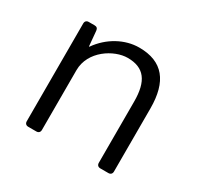

<svg xmlns="http://www.w3.org/2000/svg" viewBox="-110 -599 749 728"><g transform="rotate(30 265.0 -235.5)"><path d="M306.6 -470.7C244.1 -470.7 180.7 -436.5 140.6 -378.9H138.7L132.8 -444.3C131.8 -454.1 127 -459 117.2 -459H91.8C82 -459 76.2 -453.1 76.2 -443.4V-15.6C76.2 -5.9 82 0 91.8 0H127C136.7 0 142.6 -5.9 142.6 -15.6V-277.3C142.6 -361.3 228.5 -415 288.1 -415C360.4 -415 391.6 -373 391.6 -283.2V-15.6C391.6 -5.9 397.5 0 407.2 0H442.4C452.1 0 458 -5.9 458 -15.6V-292C458 -409.2 410.2 -470.7 306.6 -470.7Z"/></g></svg>

Font: Ed Sans Neue Light
Style: Regular
Weight: 300
Designer: Stephen Hutchings
Version: Version 1.004;PS 001.004;hotconv 1.0.88;makeotf.lib2.5.64775